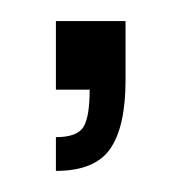

<svg xmlns="http://www.w3.org/2000/svg" viewBox="-20 -85 172 182"><path d="M33 77V45Q53 45 59 35.5Q65 26 65 0H33V-65H99V-9Q99 35 84.5 56Q70 77 33 77Z"/></svg>

Font: Rokkitt SemiBold Light
Style: Regular
Weight: 300
Version: Version 3.103